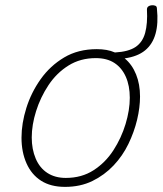

<svg xmlns="http://www.w3.org/2000/svg" viewBox="-20 -711 635 750"><path d="M234 19Q178 19 140.5 -5Q103 -29 83.5 -73Q64 -117 64 -173Q64 -229 83 -289.5Q102 -350 139 -402Q176 -454 230.5 -486.5Q285 -519 358 -519Q378 -519 395.5 -516Q413 -513 429 -506Q482 -509 509.5 -527.5Q537 -546 547 -582.5Q557 -619 554 -674Q554 -682 559.5 -686Q565 -690 573 -690.5Q581 -691 587 -688.5Q593 -686 593 -677Q599 -620 587.5 -579Q576 -538 546.5 -514Q517 -490 467 -483Q496 -459 511.5 -420.5Q527 -382 527 -334Q527 -291 515.5 -243Q504 -195 481.5 -148.5Q459 -102 423.5 -64.5Q388 -27 341 -4Q294 19 234 19ZM237 -16Q299 -16 345.5 -46Q392 -76 423 -124Q454 -172 470.5 -226.5Q487 -281 487 -329Q487 -376 471.5 -411Q456 -446 427 -465Q398 -484 354 -484Q294 -484 247.5 -455Q201 -426 169.5 -378.5Q138 -331 121 -277Q104 -223 104 -174Q104 -128 119.5 -91.5Q135 -55 165 -35.5Q195 -16 237 -16Z"/></svg>

Font: Playwrite AU QLD Thin
Style: Regular
Weight: 250
Designer: Veronika Burian, José Scaglione
Foundry: TypeTogether
Version: Version 1.002